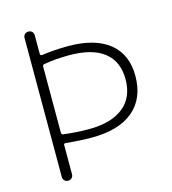

<svg xmlns="http://www.w3.org/2000/svg" viewBox="-109 -819 814 908"><g transform="rotate(-15 298.0 -365.0)"><path d="M138 -552V-228Q138 -220 146 -218Q210 -210 271 -210Q381 -210 440 -257.5Q499 -305 499 -393Q499 -481 441 -526.5Q383 -572 271 -572Q203 -572 146 -562Q138 -560 138 -552ZM88 -25V-705Q88 -716 95 -723Q102 -730 113 -730Q124 -730 131 -723Q138 -716 138 -705V-614Q138 -610 141 -607.5Q144 -605 147 -606Q212 -615 275 -615Q408 -615 478 -558.5Q548 -502 548 -397Q548 -287 477.5 -227.5Q407 -168 275 -168Q218 -168 146 -175Q138 -175 138 -168V-25Q138 -14 131 -7Q124 0 113 0Q102 0 95 -7Q88 -14 88 -25Z"/></g></svg>

Font: Rounded Mplus 1c Light
Style: Regular
Weight: 300
Version: Version 1.059.20150529